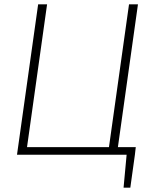

<svg xmlns="http://www.w3.org/2000/svg" viewBox="-20 -710 712 881"><path d="M613 -690H572L480 -35H104L196 -690H155L58 0H561L547 151H578L599 0L603 -35H521Z"/></svg>

Font: Exo 2 Extra Light
Style: Italic
Weight: 250
Italic angle: -8°
Designer: Natanael Gama
Version: Version 1.001;PS 001.001;hotconv 1.0.88;makeotf.lib2.5.64775